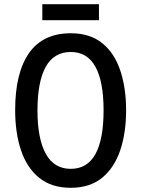

<svg xmlns="http://www.w3.org/2000/svg" viewBox="-20 -882 671 912"><path d="M579 -358Q579 -251 551 -168Q523 -85 465 -37.5Q407 10 316 10Q224 10 165.5 -38Q107 -86 79.5 -169Q52 -252 52 -359Q52 -536 118 -630Q184 -724 316 -724Q407 -724 465 -677.5Q523 -631 551 -548Q579 -465 579 -358ZM158 -358Q158 -223 197.5 -151.5Q237 -80 316 -80Q395 -80 433.5 -150.5Q472 -221 472 -358Q472 -494 433.5 -564.5Q395 -635 316 -635Q236 -635 197 -564Q158 -493 158 -358ZM450 -862V-786H181V-862Z"/></svg>

Font: Noto Sans Gurmukhi Condensed Medium
Style: Regular
Weight: 500
Width: 3
Designer: Jelle Bosma - Monotype Design Team
Foundry: Monotype Imaging Inc.
Version: Version 2.004; ttfautohint (v1.8.4.7-5d5b)